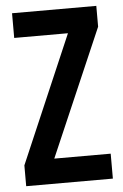

<svg xmlns="http://www.w3.org/2000/svg" viewBox="-52 -752 507 790"><g transform="rotate(-5 201.5 -357.0)"><path d="M382 0H24V-86L250 -612H28V-714H376V-628L149 -103H382Z"/></g></svg>

Font: Noto Sans Ethiopic ExtraCondensed SemiBold
Style: Regular
Weight: 600
Width: 2
Designer: Monotype Design Team
Foundry: Monotype Imaging Inc.
Version: Version 2.102; ttfautohint (v1.8.4.7-5d5b)